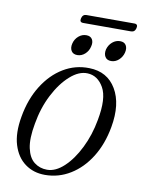

<svg xmlns="http://www.w3.org/2000/svg" viewBox="-76 -696 566 758"><g transform="rotate(10 206.5 -317.0)"><path d="M257 -437.5Q329.5 -436 364.5 -377Q399.5 -318 382.5 -223.5Q370 -153.5 337.5 -101.5Q305 -49.5 258.2 -20.8Q211.5 8 156.5 8Q110.5 8 76.8 -16.8Q43 -41.5 28.5 -88.5Q14 -135.5 26 -202.5Q38.5 -274.5 72 -328Q105.5 -381.5 153.2 -410.2Q201 -439 257 -437.5ZM161.5 -13.5Q195.5 -13.5 229 -44.8Q262.5 -76 288.2 -128Q314 -180 325 -241.5Q342 -331 318.2 -372.8Q294.5 -414.5 253.5 -416Q219 -417.5 183.8 -386.2Q148.5 -355 121.2 -302Q94 -249 83 -184.5Q71.5 -122.5 79.8 -85Q88 -47.5 110 -30.5Q132 -13.5 161.5 -13.5ZM200.5 -480Q183.5 -480 176.2 -492Q169 -504 173.5 -522Q178 -540 191.8 -551.8Q205.5 -563.5 222.5 -563.5Q239.5 -563.5 246.5 -551.8Q253.5 -540 248.5 -522Q244.5 -504.5 231 -492.2Q217.5 -480 200.5 -480ZM336 -480Q319 -480 311.8 -492Q304.5 -504 308.5 -522Q313.5 -540 327.2 -551.8Q341 -563.5 358 -563.5Q375 -563.5 382 -551.8Q389 -540 384.5 -522Q380 -504.5 366.5 -492.2Q353 -480 336 -480ZM190 -625.5Q194 -642 209 -642H401Q416.5 -642 412.5 -625.5Q408.5 -609 393.5 -609H201.5Q186 -609 190 -625.5Z"/></g></svg>

Font: Fraunces 144pt S050 Light
Style: Italic
Weight: 300
Italic angle: -16°
Version: Version 1.000; ttfautohint (v1.8.3)